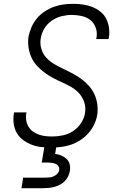

<svg xmlns="http://www.w3.org/2000/svg" viewBox="-20 -763 640 1003"><path d="M248 8Q222 8 195.5 5Q169 2 145.5 -7Q122 -16 101.5 -31Q81 -46 68.5 -67Q56 -88 52 -114Q48 -140 52 -167L54 -176H119Q119 -174 118 -172.5Q117 -171 117 -170Q114 -151 117 -133.5Q120 -116 129 -101Q138 -86 152 -76Q166 -66 182.5 -60Q199 -54 217 -52Q235 -50 253 -50Q281 -50 309 -56Q337 -62 361.5 -78Q386 -94 403 -119.5Q420 -145 424 -172Q429 -201 420.5 -227.5Q412 -254 394.5 -274Q377 -294 354 -307.5Q331 -321 306 -332Q281 -343 257.5 -355.5Q234 -368 212.5 -384Q191 -400 173 -419.5Q155 -439 144 -463.5Q133 -488 129 -515.5Q125 -543 129 -572Q134 -597 144.5 -621Q155 -645 172 -666Q189 -687 212.5 -702.5Q236 -718 260.5 -727Q285 -736 310.5 -739.5Q336 -743 361 -743Q387 -743 412.5 -739.5Q438 -736 461 -727Q484 -718 503.5 -703Q523 -688 534 -666.5Q545 -645 549 -620Q553 -595 549 -568L547 -559H482Q483 -561 483.5 -562.5Q484 -564 484 -566Q489 -592 480.5 -617Q472 -642 453 -657.5Q434 -673 408 -679Q382 -685 356 -685Q329 -685 302 -678.5Q275 -672 251 -655.5Q227 -639 212 -614.5Q197 -590 193 -563Q188 -535 196 -508Q204 -481 222 -461.5Q240 -442 263 -428.5Q286 -415 310.5 -403.5Q335 -392 358.5 -379.5Q382 -367 403.5 -351.5Q425 -336 443 -316Q461 -296 472.5 -272Q484 -248 488 -220Q492 -192 488 -164Q484 -138 472 -113Q460 -88 442 -67.5Q424 -47 400.5 -31.5Q377 -16 352 -7.5Q327 1 300.5 4.5Q274 8 248 8ZM92 220 101 165H216Q227 165 238 164Q249 163 259.5 158.5Q270 154 278.5 145.5Q287 137 289 126Q291 115 285.5 106Q280 97 270.5 93Q261 89 250.5 87.5Q240 86 229 86H198L221 -50H283L268 41Q285 43 300.5 49.5Q316 56 328 67.5Q340 79 344 95.5Q348 112 345 130Q343 144 336 158Q329 172 318.5 183Q308 194 294 201.5Q280 209 265.5 213Q251 217 236 218.5Q221 220 207 220Z"/></svg>

Font: Iosevka Light Extended Oblique
Style: Regular
Weight: 300
Width: 7
Italic angle: -9°
Monospace: yes
Designer: Belleve Invis
Foundry: Belleve Invis
Version: Version 32.5.0; ttfautohint (v1.8.4)